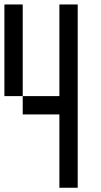

<svg xmlns="http://www.w3.org/2000/svg" viewBox="-20 -937 457 873"><path d="M333.3 -83.3H250V-416.7H83.3V-500H250V-916.7H333.3ZM83.3 -916.7V-500H0V-916.7Z"/></svg>

Font: Galmuri11 Condensed
Style: Regular
Weight: 400
Width: 3
Designer: Lee Minseo (quiple)
Version: Version 2.399;hotconv 1.1.1;makeotfexe 2.6.0 DEVELOPMENT